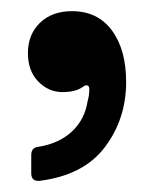

<svg xmlns="http://www.w3.org/2000/svg" viewBox="-20 -155 270 344"><path d="M48 169Q42 169 39 165.5Q36 162 36 156V123Q36 109 49 108Q86 102 109 80.5Q132 59 137 26Q140 16 140 5Q140 -1 136.5 -2Q133 -3 128 1Q115 10 92 10Q67 10 48.5 -9Q30 -28 30 -60Q30 -93 51.5 -114Q73 -135 109 -135Q155 -135 180.5 -100.5Q206 -66 206 -8Q206 58 168 108.5Q130 159 51 169Z"/></svg>

Font: Open Sauce Two SemiBold
Style: Regular
Weight: 600
Designer: Alfredo Marco Pradil
Foundry: Creative Sauce Fz LLC
Version: Version 1.477